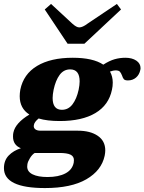

<svg xmlns="http://www.w3.org/2000/svg" viewBox="-54 -773 733 974"><path d="M289 -551 173 -725 205 -753 313 -653Q334 -634 348 -634Q365 -634 390 -653L539 -753L560 -725L374 -551ZM659 -427 658 -419Q653 -394 636 -379.5Q619 -365 595 -365Q580 -365 574.5 -371Q569 -377 565 -390Q560 -403 554 -409.5Q548 -416 531 -416Q522 -416 504 -410Q518 -385 518 -354Q518 -335 514 -318Q498 -240 430 -199.5Q362 -159 249 -159Q185 -159 142 -172Q120 -154 118 -139Q115 -126 124 -118Q133 -110 152 -110H341Q404 -110 442 -84Q480 -58 480 -10Q480 2 477 17Q461 92 384 136.5Q307 181 174 181Q-34 181 -34 80Q-34 41 -10 16Q14 -9 52 -21Q12 -37 12 -80Q12 -94 14 -101Q24 -149 95 -192Q46 -223 46 -285Q46 -300 49 -318Q65 -397 134 -438.5Q203 -480 315 -480Q418 -480 470 -445Q501 -465 527.5 -472.5Q554 -480 582 -480Q616 -480 637.5 -465.5Q659 -451 659 -427ZM350 -360Q350 -421 302 -421Q269 -421 248.5 -393Q228 -365 218 -318Q213 -293 213 -276Q213 -216 260 -216Q293 -216 314 -244Q335 -272 345 -318Q350 -343 350 -360ZM85 60Q84 64 84 72Q84 98 111.5 111.5Q139 125 187 125Q243 125 278 106.5Q313 88 320 52Q321 47 321 39Q321 20 303.5 11.5Q286 3 247 3H122Q109 11 98 29Q87 47 85 60Z"/></svg>

Font: Taviraj
Style: Bold Italic
Weight: 700
Italic angle: -12°
Designer: Katatrad Team
Foundry: CadsonDemak
Version: Version 1.001